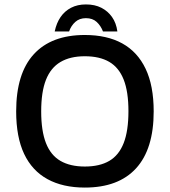

<svg xmlns="http://www.w3.org/2000/svg" viewBox="-20 -836 766 867"><path d="M363 11Q264 11 194.5 -27Q125 -65 89 -141Q53 -217 53 -333Q53 -504 132.5 -591Q212 -678 363 -678Q463 -678 532 -640Q601 -602 637.5 -525.5Q674 -449 674 -333Q674 -163 594.5 -76Q515 11 363 11ZM363 -84Q430 -84 473.5 -109.5Q517 -135 538.5 -190Q560 -245 560 -334Q560 -422 538.5 -476.5Q517 -531 473.5 -556.5Q430 -582 363 -582Q297 -582 253 -556Q209 -530 187.5 -475.5Q166 -421 166 -333Q166 -245 187.5 -190Q209 -135 253 -109.5Q297 -84 363 -84ZM368 -816Q408 -816 437.5 -801Q467 -786 486 -759Q505 -732 510 -694H445Q435 -720 416.5 -737Q398 -754 368 -754Q339 -754 320 -737Q301 -720 292 -694H227Q235 -732 253.5 -759Q272 -786 301 -801Q330 -816 368 -816Z"/></svg>

Font: Maven Pro Medium
Style: Regular
Weight: 500
Designer: Joe Prince
Foundry: Joe Prince
Version: Version 2.103